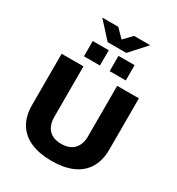

<svg xmlns="http://www.w3.org/2000/svg" viewBox="-242 -1208 1267 1371"><g transform="rotate(30 391.5 -522.0)"><path d="M391 12Q292 12 220.5 -19Q149 -50 111 -112Q73 -174 73 -266V-687H253V-270Q253 -204 288 -166Q323 -128 391 -128Q459 -128 495 -166Q531 -204 531 -270V-687H710V-266Q710 -174 672 -112Q634 -50 563 -19Q492 12 391 12ZM220 -751V-877H352V-751ZM432 -751V-877H565V-751ZM195 -1056H327L421 -960L364 -959L457 -1056H590L470 -923H316Z"/></g></svg>

Font: Archivo SemiBold ExtraBold
Style: Regular
Weight: 800
Version: Version 2.001